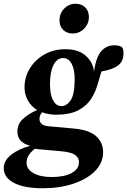

<svg xmlns="http://www.w3.org/2000/svg" viewBox="-66 -772 680 1026"><path d="M234 -159Q213 -159 194 -162.5Q175 -166 159 -172Q150 -161 147.5 -152.5Q145 -144 145 -135Q145 -122 156 -110.5Q167 -99 196 -97L330 -85Q413 -77 449 -43Q485 -9 485 41Q485 99 441.5 142.5Q398 186 325 210Q252 234 161 234Q64 234 9 205.5Q-46 177 -46 127Q-46 86 -6.5 55Q33 24 96 7Q27 -10 27 -69Q27 -108 55 -135Q83 -162 132 -184Q100 -204 82.5 -236Q65 -268 65 -305Q65 -360 93.5 -406.5Q122 -453 171.5 -481Q221 -509 283 -509Q354 -509 393 -473.5Q432 -438 436 -390Q448 -468 475.5 -499Q503 -530 545 -530Q572 -530 586 -520Q594 -509 594 -488Q594 -445 566 -423Q538 -401 476 -390Q472 -377 468.5 -364Q465 -351 460 -336Q447 -284 421 -244Q395 -204 350 -181.5Q305 -159 234 -159ZM263 -205Q290 -205 311.5 -236Q333 -267 333 -349Q333 -402 316.5 -432Q300 -462 272 -462Q238 -462 219.5 -424Q201 -386 201 -322Q201 -292 207 -265.5Q213 -239 227 -222Q241 -205 263 -205ZM76 98Q76 132 112.5 153Q149 174 210 174Q278 174 317 152.5Q356 131 356 95Q356 71 336 56.5Q316 42 269 37L136 25Q132 24 128 24Q124 24 120 23Q100 39 88 57Q76 75 76 98ZM322 -593Q292 -593 272 -612Q252 -631 252 -663Q252 -701 277.5 -726.5Q303 -752 338 -752Q370 -752 389.5 -732.5Q409 -713 409 -681Q409 -645 383.5 -619Q358 -593 322 -593Z"/></svg>

Font: Source Serif 4 SmText
Style: Bold Italic
Weight: 700
Italic angle: -12°
Designer: Frank Grießhammer
Foundry: Adobe
Version: Version 4.005;hotconv 1.1.0;makeotfexe 2.6.0